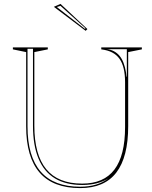

<svg xmlns="http://www.w3.org/2000/svg" viewBox="-20 -951 779 984"><path d="M391 13Q252 13 183 -66.5Q114 -146 114 -304V-684L46 -698V-708H225V-698L156 -684V-307Q156 -158 217 -84Q278 -10 401 -10Q512 -10 566.5 -82Q621 -154 621 -300V-530Q621 -569 614 -599Q607 -629 592.5 -649.5Q578 -670 555 -682Q532 -694 499 -698V-708H707V-698L637 -684V-305Q637 -146 576 -66.5Q515 13 391 13ZM391 6Q436 6 472 -5Q508 -16 536 -37Q509 -20 475.5 -11.5Q442 -3 401 -3Q318 -3 262 -36.5Q206 -70 177.5 -138Q149 -206 149 -307V-701H121V-304Q121 -149 188.5 -71.5Q256 6 391 6ZM527 -699Q548 -697 564.5 -688Q581 -679 593 -664.5Q605 -650 613 -629Q621 -608 626 -579L628 -558H630V-699ZM419 -793 256 -916 290 -931 428 -802ZM418 -806 290 -921 271 -915 415 -803Z"/></svg>

Font: Kalnia Glaze Thin ExtraLight
Style: Regular
Weight: 250
Version: Version 1.110